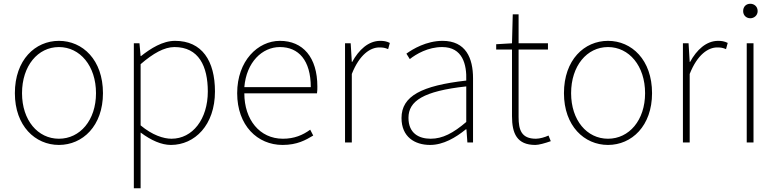

<svg xmlns="http://www.w3.org/2000/svg" viewBox="-20 -757 4127 1020"><path d="M293 13C419 13 527 -88 527 -262C527 -439 419 -540 293 -540C167 -540 59 -439 59 -262C59 -88 167 13 293 13ZM293 -20C181 -20 97 -118 97 -262C97 -407 181 -507 293 -507C405 -507 490 -407 490 -262C490 -118 405 -20 293 -20Z M727 -416C794 -474 853 -507 907 -507C1036 -507 1084 -405 1084 -271C1084 -124 1003 -20 891 -20C849 -20 789 -39 727 -91ZM691 243H727V-53C783 -11 838 13 888 13C1014 13 1122 -92 1122 -271C1122 -434 1053 -540 910 -540C844 -540 781 -500 729 -459H727L721 -527H691Z M1481 13C1559 13 1604 -13 1644 -37L1628 -68C1588 -39 1543 -20 1483 -20C1359 -20 1278 -122 1278 -261H1664C1666 -274 1666 -286 1666 -297C1666 -453 1589 -540 1467 -540C1350 -540 1240 -434 1240 -262C1240 -90 1348 13 1481 13ZM1278 -294C1289 -427 1373 -507 1467 -507C1566 -507 1631 -437 1631 -294Z M1813 0H1849V-364C1890 -468 1948 -505 1995 -505C2016 -505 2025 -503 2042 -496L2051 -529C2033 -538 2018 -540 2000 -540C1937 -540 1886 -492 1851 -428H1849L1843 -527H1813Z M2265 13C2335 13 2401 -26 2455 -70H2458L2463 0H2493V-341C2493 -448 2455 -540 2331 -540C2245 -540 2172 -496 2139 -472L2157 -443C2191 -470 2254 -507 2329 -507C2438 -507 2460 -414 2457 -329C2220 -302 2113 -247 2113 -130C2113 -30 2183 13 2265 13ZM2268 -20C2204 -20 2150 -50 2150 -131C2150 -220 2228 -273 2457 -298V-109C2388 -50 2331 -20 2268 -20Z M2824 13C2842 13 2875 4 2906 -7L2894 -37C2875 -28 2847 -20 2827 -20C2750 -20 2735 -67 2735 -135V-494H2891V-527H2735V-681H2704L2700 -527L2616 -522V-494H2700V-140C2700 -48 2726 13 2824 13Z M3210 13C3336 13 3444 -88 3444 -262C3444 -439 3336 -540 3210 -540C3084 -540 2976 -439 2976 -262C2976 -88 3084 13 3210 13ZM3210 -20C3098 -20 3014 -118 3014 -262C3014 -407 3098 -507 3210 -507C3322 -507 3407 -407 3407 -262C3407 -118 3322 -20 3210 -20Z M3608 0H3644V-364C3685 -468 3743 -505 3790 -505C3811 -505 3820 -503 3837 -496L3846 -529C3828 -538 3813 -540 3795 -540C3732 -540 3681 -492 3646 -428H3644L3638 -527H3608Z M3947 0H3983V-527H3947ZM3966 -660C3986 -660 4005 -675 4005 -698C4005 -723 3986 -737 3966 -737C3945 -737 3928 -723 3928 -698C3928 -675 3945 -660 3966 -660Z"/></svg>

Font: Noto Sans CJK JP Thin
Style: Regular
Weight: 250
Designer: Ryoko NISHIZUKA (kana & ideographs); Paul D. Hunt (Latin, Greek & Cyrillic); Wenlong ZHANG (bopomofo); Sandoll Communica
Foundry: Adobe Systems Incorporated
Version: Version 1.004;PS 1.004;hotconv 1.0.82;makeotf.lib2.5.63406